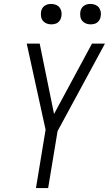

<svg xmlns="http://www.w3.org/2000/svg" viewBox="-20 -957 554 977"><path d="M163 0 212 -297 116 -735H182L255 -377L448 -735H514L273 -290L225 0ZM441 -833Q428 -833 417 -837.5Q406 -842 398.5 -851Q391 -860 389 -872.5Q387 -885 389 -898Q390 -906 395 -914.5Q400 -923 407.5 -928Q415 -933 423.5 -935Q432 -937 440 -937Q453 -937 464.5 -932.5Q476 -928 483 -919Q490 -910 492.5 -897.5Q495 -885 492 -872Q491 -864 486 -855.5Q481 -847 474 -842Q467 -837 458 -835Q449 -833 441 -833ZM241 -833Q228 -833 217 -837.5Q206 -842 198.5 -851Q191 -860 189 -872.5Q187 -885 189 -898Q190 -906 195 -914.5Q200 -923 207.5 -928Q215 -933 223.5 -935Q232 -937 240 -937Q253 -937 264.5 -932.5Q276 -928 283 -919Q290 -910 292.5 -897.5Q295 -885 292 -872Q291 -864 286 -855.5Q281 -847 274 -842Q267 -837 258 -835Q249 -833 241 -833Z"/></svg>

Font: Iosevka Light Oblique
Style: Regular
Weight: 300
Italic angle: -9°
Monospace: yes
Designer: Belleve Invis
Foundry: Belleve Invis
Version: Version 32.5.0; ttfautohint (v1.8.4)